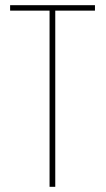

<svg xmlns="http://www.w3.org/2000/svg" viewBox="-20 -720 407 740"><path d="M193 0H171V-679H19V-700H346V-679H193Z"/></svg>

Font: Bebas Neue Light
Style: Regular
Weight: 300
Designer: Ryoichi Tsunekawa
Foundry: Ryoichi Tsunekawa
Version: Version 001.003; ttfautohint (v1.5.65-e2d9)